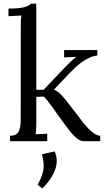

<svg xmlns="http://www.w3.org/2000/svg" viewBox="-20 -775 577 1054"><path d="M332 -500H514.2V-470.2Q488.8 -467.3 465.6 -455.8Q442.4 -444.3 422.1 -428.7Q401.9 -413.1 384.8 -396Q367.7 -378.9 354 -365.2L276.4 -283.2Q295.9 -273.9 310.1 -260.3Q324.2 -246.6 338.4 -229L409.2 -138.2Q412.1 -134.3 419.2 -124.5Q426.3 -114.7 435.8 -102.8Q445.3 -90.8 457 -77.9Q468.8 -64.9 481.2 -54.2Q493.7 -43.5 506.1 -36.6Q518.6 -29.8 530.3 -29.8V0H439.5Q425.8 0 412.6 -8.1Q399.4 -16.1 386.5 -29.3Q373.5 -42.5 360.6 -59.3Q347.7 -76.2 334 -94.2Q294.4 -147.9 267.1 -187.3Q239.7 -226.6 220.2 -245.1L179.2 -243.2V-106Q179.2 -85.9 178.7 -70.6Q178.2 -55.2 175.3 -38.1L239.3 -41V0H35.2V-29.8Q58.1 -29.8 70.1 -38.8Q82 -47.9 87.2 -64Q92.3 -80.1 93.3 -102.5Q94.2 -125 94.2 -625Q94.2 -640.6 94.5 -655.3Q94.7 -669.9 97.2 -689.9L26.4 -686V-728Q59.1 -728 80.6 -730.2Q102.1 -732.4 115.7 -736.3Q129.4 -740.2 137 -744.9Q144.5 -749.5 150.4 -754.9H179.2V-282.2H219.2L341.3 -410.2Q357.9 -427.2 372.1 -440.7Q386.2 -454.1 400.4 -462.9L332 -460ZM279.8 56.2Q291.5 81.1 291.5 107.9Q291.5 146 270 184.8Q248.5 223.6 212.9 259.3L186.5 239.7Q202.6 210 210.2 187.7Q217.8 165.5 219.2 147Q220.7 128.4 218 110.6Q215.3 92.8 210.9 71.8Z"/></svg>

Font: Lora
Style: Regular
Weight: 400
Designer: Olga Karpushina, Alexei Vanyashin
Foundry: Cyreal (www.cyreal.org, a@cyreal.org)
Version: Version 1.014